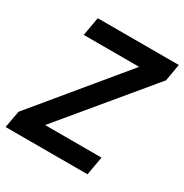

<svg xmlns="http://www.w3.org/2000/svg" viewBox="-167 -829 919 958"><g transform="rotate(30 293.0 -350.0)"><path d="M-4 0 14 -98 423 -593H104L123 -700H590L573 -602L162 -107H487L468 0Z"/></g></svg>

Font: DeepMind Sans
Style: Bold Italic
Weight: 700
Italic angle: -10°
Designer: Jonny Pinhorn / Modifications: Colophon Foundry
Foundry: Colophon Foundry
Version: Version 1.002; ttfautohint (v1.8.2)